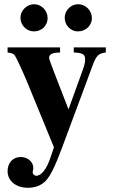

<svg xmlns="http://www.w3.org/2000/svg" viewBox="-20 -686 540 911"><path d="M206 -600C206 -636 176 -666 142 -666C107 -666 77 -636 77 -602C77 -566 106 -537 141 -537C178 -537 206 -565 206 -600ZM416 -600C416 -636 386 -666 351 -666C316 -666 287 -637 287 -602C287 -566 315 -537 350 -537C387 -537 416 -565 416 -600ZM482 -461H330V-437C373 -435 384 -428 384 -404C384 -392 382 -381 373 -355L305 -167L233 -353C222 -381 213 -407 213 -411C213 -426 224 -434 249 -436L265 -437V-461H16V-437C38 -434 44 -431 50 -423C59 -411 97 -327 117 -277L236 13L218 66C201 116 176 148 152 148C143 148 135 140 135 131C135 131 135 128 136 125C137 120 138 115 138 111C138 82 112 59 78 59C40 59 16 88 16 126C16 173 56 205 113 205C147 205 176 194 197 172C218 149 239 110 274 16L422 -382C438 -425 451 -433 482 -437Z"/></svg>

Font: XITS Math
Style: Bold
Weight: 700
Designer: MicroPress Inc., with final additions and corrections provided by Coen Hoffman, Elsevier (retired)
Version: Version 1.302